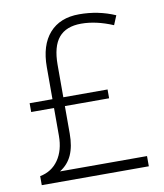

<svg xmlns="http://www.w3.org/2000/svg" viewBox="-82 -790 734 858"><g transform="rotate(-10 285.5 -361.5)"><path d="M151.9 -370.1V-515.1Q151.9 -614.7 199.7 -668.9Q247.6 -723.1 334.7 -723.1Q421.9 -723.1 498 -689.9L480.5 -647.9Q404.3 -680.2 336.2 -680.2Q268.1 -680.2 234.6 -640.4Q201.2 -600.6 201.2 -517.1V-370.1H401.9V-330.1H201.2V-205.1Q201.2 -147.5 183.8 -108.6Q166.5 -69.8 128.9 -46.4H523.9V0H38.1V-41Q91.8 -51.3 121.8 -94.7Q151.9 -138.2 151.9 -204.1V-330.1H48.3V-370.1Z"/></g></svg>

Font: Open Sans Hebrew Light
Style: Regular
Weight: 300
Foundry: Ascender Corporation, Yanek Iontef
Version: Version 2.001;PS 002.001;hotconv 1.0.70;makeotf.lib2.5.58329